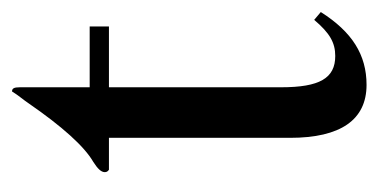

<svg xmlns="http://www.w3.org/2000/svg" viewBox="-175 -444 629 319"><g transform="rotate(-90 139.5 -284.5)"><path d="M266 -77C244 -51 228 -42 206 -42C169 -42 154 -68 154 -132V-418H255V-450H154V-566C154 -576 152 -579 147 -579C141 -569 133 -560 127 -551C89 -496 56 -459 30 -444C19 -437 13 -431 13 -425C13 -422 14 -420 17 -418H70V-117C70 -33 100 10 158 10C208 10 246 -14 279 -66Z"/></g></svg>

Font: XITS
Style: Regular
Weight: 400
Designer: MicroPress Inc., with final additions and corrections provided by Coen Hoffman, Elsevier (retired)
Version: Version 1.302